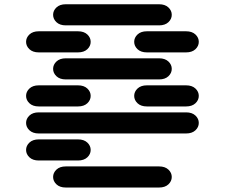

<svg xmlns="http://www.w3.org/2000/svg" viewBox="-20 -881 1040 888"><path d="M284.2 -13.7H715.8Q743.2 -13.7 758.8 -28.3Q774.4 -43 774.4 -62.5Q774.4 -82 758.8 -96.7Q743.2 -111.3 715.8 -111.3H284.2Q256.8 -111.3 241.2 -96.7Q225.6 -82 225.6 -62.5Q225.6 -43 241.2 -28.3Q256.8 -13.7 284.2 -13.7ZM159.2 -138.7H340.8Q368.2 -138.7 383.8 -153.3Q399.4 -168 399.4 -187.5Q399.4 -207 383.8 -221.7Q368.2 -236.3 340.8 -236.3H159.2Q131.8 -236.3 116.2 -221.7Q100.6 -207 100.6 -187.5Q100.6 -168 116.2 -153.3Q131.8 -138.7 159.2 -138.7ZM159.2 -263.7H840.8Q868.2 -263.7 883.8 -278.3Q899.4 -293 899.4 -312.5Q899.4 -332 883.8 -346.7Q868.2 -361.3 840.8 -361.3H159.2Q131.8 -361.3 116.2 -346.7Q100.6 -332 100.6 -312.5Q100.6 -293 116.2 -278.3Q131.8 -263.7 159.2 -263.7ZM159.2 -388.7H340.8Q368.2 -388.7 383.8 -403.3Q399.4 -418 399.4 -437.5Q399.4 -457 383.8 -471.7Q368.2 -486.3 340.8 -486.3H159.2Q131.8 -486.3 116.2 -471.7Q100.6 -457 100.6 -437.5Q100.6 -418 116.2 -403.3Q131.8 -388.7 159.2 -388.7ZM659.2 -388.7H840.8Q868.2 -388.7 883.8 -403.3Q899.4 -418 899.4 -437.5Q899.4 -457 883.8 -471.7Q868.2 -486.3 840.8 -486.3H659.2Q631.8 -486.3 616.2 -471.7Q600.6 -457 600.6 -437.5Q600.6 -418 616.2 -403.3Q631.8 -388.7 659.2 -388.7ZM284.2 -513.7H715.8Q743.2 -513.7 758.8 -528.3Q774.4 -543 774.4 -562.5Q774.4 -582 758.8 -596.7Q743.2 -611.3 715.8 -611.3H284.2Q256.8 -611.3 241.2 -596.7Q225.6 -582 225.6 -562.5Q225.6 -543 241.2 -528.3Q256.8 -513.7 284.2 -513.7ZM159.2 -638.7H340.8Q368.2 -638.7 383.8 -653.3Q399.4 -668 399.4 -687.5Q399.4 -707 383.8 -721.7Q368.2 -736.3 340.8 -736.3H159.2Q131.8 -736.3 116.2 -721.7Q100.6 -707 100.6 -687.5Q100.6 -668 116.2 -653.3Q131.8 -638.7 159.2 -638.7ZM659.2 -638.7H840.8Q868.2 -638.7 883.8 -653.3Q899.4 -668 899.4 -687.5Q899.4 -707 883.8 -721.7Q868.2 -736.3 840.8 -736.3H659.2Q631.8 -736.3 616.2 -721.7Q600.6 -707 600.6 -687.5Q600.6 -668 616.2 -653.3Q631.8 -638.7 659.2 -638.7ZM284.2 -763.7H715.8Q743.2 -763.7 758.8 -778.3Q774.4 -793 774.4 -812.5Q774.4 -832 758.8 -846.7Q743.2 -861.3 715.8 -861.3H284.2Q256.8 -861.3 241.2 -846.7Q225.6 -832 225.6 -812.5Q225.6 -793 241.2 -778.3Q256.8 -763.7 284.2 -763.7Z"/></svg>

Font: Sixtyfour Convergence
Style: Regular
Weight: 400
Designer: Jens Kutilek
Foundry: Jens Kutilek
Version: Version 2.001